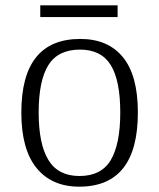

<svg xmlns="http://www.w3.org/2000/svg" viewBox="-20 -690 596 720"><path d="M60 -268Q60 -544 281 -544Q385 -544 441 -475.5Q497 -407 497 -268Q497 10 277 10Q174 10 117 -60Q60 -130 60 -268ZM431 -268Q431 -389 395 -446.5Q359 -504 280 -504Q198 -504 161.5 -446Q125 -388 125 -268Q125 -150 161.5 -90Q198 -30 278 -30Q360 -30 395.5 -90Q431 -150 431 -268ZM131 -670H421V-626H131Z"/></svg>

Font: Noto Serif Light
Style: Regular
Weight: 300
Designer: Monotype Design Team
Foundry: Monotype Imaging Inc.
Version: Version 1.001